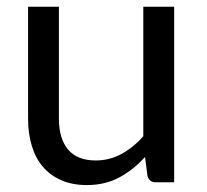

<svg xmlns="http://www.w3.org/2000/svg" viewBox="-20 -526 596 554"><path d="M150 -506.5V-183.5Q150 -126 176.5 -94.5Q203 -63 256.5 -63Q295.5 -63 330 -81.5Q364.5 -100 393.5 -133V-506.5H482.5V0H429.5Q410.5 0 405.5 -18.5L398.5 -73Q365.5 -36.5 324.5 -14.2Q283.5 8 230.5 8Q189 8 157.2 -5.8Q125.5 -19.5 104 -44.5Q82.5 -69.5 71.8 -105Q61 -140.5 61 -183.5V-506.5Z"/></svg>

Font: LatoCHI
Style: Regular
Weight: 400
Designer: Lukasz Dziedzic
Foundry: tyPoland Lukasz Dziedzic
Version: Version 1.104